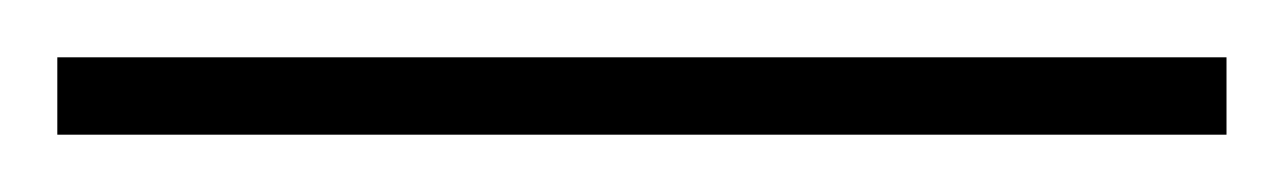

<svg xmlns="http://www.w3.org/2000/svg" viewBox="-20 95 448 67"><path d="M408 142H0V115H408Z"/></svg>

Font: FoglihtenNo06
Style: Regular
Weight: 500
Designer: gluk (gluksza@wp.pl)
Foundry: gluk (gluksza@wp.pl)
Version: Version 0.76